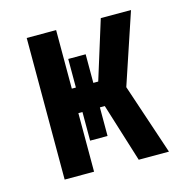

<svg xmlns="http://www.w3.org/2000/svg" viewBox="-83 -600 667 681"><g transform="rotate(-15 250.0 -260.0)"><path d="M73 0V-520H181V-305H196V-410H260V-305H278L345 -520H456L369 -260L456 0H345L278 -215H260V-110H196V-215H181V0Z"/></g></svg>

Font: Iosevka SS04 Extrabold
Style: Regular
Weight: 800
Monospace: yes
Designer: Belleve Invis
Foundry: Belleve Invis
Version: Version 19.0.0; ttfautohint (v1.8.4)